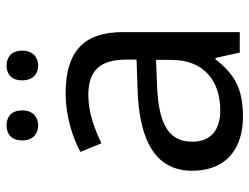

<svg xmlns="http://www.w3.org/2000/svg" viewBox="-110 -660 780 601"><g transform="rotate(-90 280.5 -360.0)"><path d="M141 -681C141 -647 162 -631 188 -631C213 -631 235 -647 235 -681C235 -716 213 -730 188 -730C162 -730 141 -716 141 -681ZM329 -681C329 -647 350 -631 375 -631C400 -631 422 -647 422 -681C422 -716 400 -730 375 -730C350 -730 329 -716 329 -681ZM288 -545C218 -545 152 -524 105 -499L132 -433C176 -454 227 -474 283 -474C353 -474 394 -444 394 -355V-323L303 -320C128 -315 46 -256 46 -149C46 -40 118 10 215 10C305 10 348 -17 395 -76H399L416 0H480V-365C480 -490 418 -545 288 -545ZM314 -259 393 -262V-214C393 -110 325 -61 235 -61C177 -61 137 -88 137 -148C137 -216 180 -254 314 -259Z"/></g></svg>

Font: Noto Sans Miao
Style: Regular
Weight: 400
Designer: Monotype Design Team
Foundry: Monotype Imaging Inc.
Version: Version 2.003